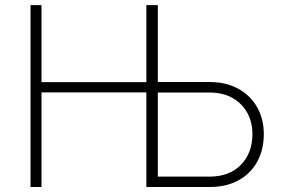

<svg xmlns="http://www.w3.org/2000/svg" viewBox="-20 -748 1131 768"><path d="M102.1 0V-727.5H146V-419.4H586.9V-378.4H146V0ZM596.2 -419.9H818.4Q884.8 -419.9 933.6 -392.8Q982.4 -365.7 1008.8 -318.6Q1035.2 -271.5 1035.2 -211.9Q1035.2 -148.9 1008.8 -101.1Q982.4 -53.2 933.8 -26.6Q885.3 0 818.4 0H565.4V-727.5H611.3V-41.5H817.9Q897.9 -41.5 943.8 -88.9Q989.7 -136.2 989.7 -211.9Q989.7 -259.3 969 -296.9Q948.2 -334.5 909.9 -356.2Q871.6 -377.9 817.9 -377.9H596.2Z"/></svg>

Font: Inter 16pt ExtraLight
Style: Regular
Weight: 250
Version: Version 4.001;git-66647c0bb